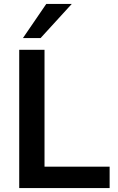

<svg xmlns="http://www.w3.org/2000/svg" viewBox="-20 -959 600 979"><path d="M78 0V-705H207V-109H539V0ZM97 -765 216 -939H346L187 -765Z"/></svg>

Font: Mulish ExtraLight
Style: Bold
Weight: 700
Version: Version 3.603